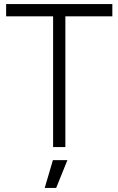

<svg xmlns="http://www.w3.org/2000/svg" viewBox="-20 -720 579 940"><path d="M199 200H255L310 64H239ZM10 -700V-640H240V0H300V-640H530V-700Z"/></svg>

Font: Unageo
Style: Light
Weight: 300
Designer: Richard Sepsi
Foundry: Richard Sepsi
Version: Version 2.000